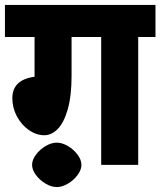

<svg xmlns="http://www.w3.org/2000/svg" viewBox="-30 -668 650 778"><path d="M600 -518H530V0H380V-518H260V-360Q260 -279 244.5 -225Q229 -171 204 -145.5Q179 -120 150 -120Q117 -120 87 -141Q57 -162 38.5 -196.5Q20 -231 20 -270Q20 -345 110 -357V-518H-10V-648H600ZM100 0Q100 -20 115.5 -41Q131 -62 154.5 -76Q178 -90 200 -90Q222 -90 245.5 -76Q269 -62 284.5 -41Q300 -20 300 0Q300 20 284.5 41Q269 62 245.5 76Q222 90 200 90Q178 90 154.5 76Q131 62 115.5 41Q100 20 100 0Z"/></svg>

Font: Madhuban Bold
Style: Regular
Weight: 700
Designer: jaikishan Patel
Foundry: MagicType
Version: Version 1.000